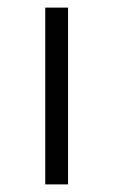

<svg xmlns="http://www.w3.org/2000/svg" viewBox="-20 -485 298 505"><path d="M99 0V-465H159V0Z"/></svg>

Font: EauTestSC Semilight
Style: Regular
Weight: 300
Designer: Christian Thalmann (Catharsis Fonts)
Version: Version 0.001;PS 000.001;hotconv 1.0.88;makeotf.lib2.5.64775